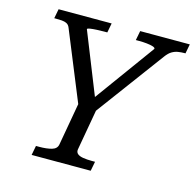

<svg xmlns="http://www.w3.org/2000/svg" viewBox="-104 -817 937 923"><g transform="rotate(15 364.5 -355.0)"><path d="M132 0 141 -47H157Q194 -47 219 -54Q244 -61 248 -83L289 -315L295 -270L145 -637Q140 -650 129.5 -655.5Q119 -661 104.5 -662Q90 -663 73 -663H67L76 -710H340L331 -663H316Q298 -663 278.5 -662Q259 -661 246 -659Q233 -657 232 -653L365 -320L336 -323L570 -645Q571 -651 559 -655Q547 -659 528 -661Q509 -663 490 -663H473L482 -710H729L720 -663H715Q699 -663 683.5 -660.5Q668 -658 653.5 -649.5Q639 -641 625 -622L363 -268L381 -315L340 -83Q338 -69 347.5 -61Q357 -53 376 -50Q395 -47 419 -47H435L426 0Z"/></g></svg>

Font: Roboto Serif 20pt
Style: Italic
Weight: 400
Italic angle: -10°
Designer: Greg Gazdowicz
Foundry: Commercial Type
Version: Version 1.008